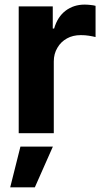

<svg xmlns="http://www.w3.org/2000/svg" viewBox="-20 -573 449 826"><path d="M211.4 0H60.5V-545.4H207V-450.2H212.9Q227.5 -501 262.7 -527.3Q297.4 -553.2 343.8 -553.2Q355 -553.2 368.2 -551.8Q383.3 -550.3 391.1 -547.9V-413.6Q379.9 -416.5 361.8 -419.4Q346.7 -421.9 327.6 -421.9Q293.5 -421.9 268.1 -407.7Q241.7 -393.1 227.1 -367.7Q211.4 -341.8 211.4 -308.6ZM129.9 232.9H23.9L67.9 57.6H207.5Z"/></svg>

Font: My Font
Style: Bold
Weight: 500
Designer: Rasmus Andersson
Foundry: rsms
Version: Version 0.001